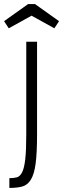

<svg xmlns="http://www.w3.org/2000/svg" viewBox="-43 -742 310 943"><path d="M86 -537V-82Q86 -3 81 40.5Q76 84 65.5 104.5Q55 125 39.5 129Q24 133 3 133V181Q41 181 66.5 174Q92 167 108.5 140.5Q125 114 132 61.5Q139 9 139 -82V-537ZM95 -722 -23 -638 0 -603 112 -665 224 -603 247 -638 129 -722Z"/></svg>

Font: Secuela Light
Style: Regular
Weight: 300
Designer: Fernando Haro
Foundry: deFharo
Version: Version 1.708